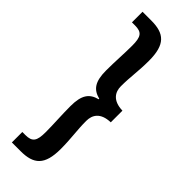

<svg xmlns="http://www.w3.org/2000/svg" viewBox="-318 -822 1013 1013"><g transform="rotate(45 189.0 -315.5)"><path d="M48 172H113C210 172 255 135 255 14C255 -67 245 -113 245 -186C245 -229 267 -270 342 -272V-359C267 -361 245 -403 245 -444C245 -517 255 -564 255 -644C255 -766 210 -803 113 -803H48V-724H71C122 -724 136 -704 136 -638C136 -575 131 -519 131 -448C131 -365 156 -331 211 -317V-313C156 -299 131 -265 131 -182C131 -112 136 -56 136 8C136 73 122 94 71 94H48Z"/></g></svg>

Font: Noto Sans CJK TC
Style: Bold
Weight: 700
Designer: Ryoko NISHIZUKA 西塚涼子 (kana, bopomofo & ideographs); Paul D. Hunt (Latin, Greek & Cyrillic); Sandoll Communications 산돌커뮤니
Foundry: Adobe
Version: Version 2.004;hotconv 1.0.118;makeotfexe 2.5.65603